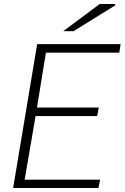

<svg xmlns="http://www.w3.org/2000/svg" viewBox="-20 -946 627 966"><path d="M167 -724H587L580 -681H211L166 -405H477L469 -362H159L104 -42H484L475 0H46ZM482 -926H557L561 -920L350 -789H298Z"/></svg>

Font: Nebula Sans Light
Style: Regular
Weight: 300
Italic angle: -9°
Designer: Paul D. Hunt for Adobe (as Source Sans)
Foundry: Nebula Entertainment & Broadcasting LLC
Version: Version 1.010